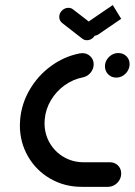

<svg xmlns="http://www.w3.org/2000/svg" viewBox="-20 -724 522 744"><path d="M57 -238.5Q57 -250 58.1 -261.5Q63.7 -323.3 95.6 -377.4Q127.4 -431.5 178 -468.3Q228.5 -505.2 288.5 -517Q294.1 -518.1 299.3 -518.1Q317.4 -518.1 330.2 -505.7Q343 -493.3 343 -475.2Q343 -456.7 331.1 -442.4Q319.3 -428.1 301.9 -424.4Q263.3 -417 230.7 -393.7Q198.1 -370.4 177.4 -335.7Q156.7 -301.1 153.3 -261.5Q152.6 -251.1 152.6 -246.7Q152.6 -204.8 172.6 -170.2Q192.6 -135.6 227.4 -115.4Q262.2 -95.2 304.8 -95.2H406.3Q424.8 -95.2 437.2 -82.8Q449.6 -70.4 449.6 -51.9Q449.6 -37.8 442.6 -25.9Q435.6 -14.1 423.7 -7Q411.9 0 398.1 0H296.7Q229.6 0 174.8 -31.7Q120 -63.3 88.5 -118Q57 -172.6 57 -238.5ZM386.7 -467Q386.7 -480.7 393.9 -492.6Q401.1 -504.4 413 -511.5Q424.8 -518.5 438.5 -518.5Q457 -518.5 469.6 -506.3Q482.2 -494.1 482.2 -475.9Q482.2 -461.9 475 -449.6Q467.8 -437.4 455.9 -430.4Q444.1 -423.3 430.4 -423.3Q411.9 -423.3 399.3 -435.9Q386.7 -448.5 386.7 -467ZM209.6 -658.9Q209.6 -673 220.4 -683.3Q231.1 -693.7 245.2 -693.7Q255.9 -693.7 263.3 -687.4L341.5 -627Q346.7 -623.3 349.4 -617.2Q352.2 -611.1 352.2 -604.1Q352.2 -589.6 341.7 -578.9Q331.1 -568.1 317 -568.1Q306.7 -568.1 298.5 -574.4L221.1 -634.8Q215.6 -638.9 212.6 -645Q209.6 -651.1 209.6 -658.9ZM449.6 -651.1 361.9 -591.1Q353.3 -585.2 342.2 -585.2Q329.6 -585.2 321.1 -593.7Q312.6 -602.2 312.6 -615.2Q312.6 -624.1 316.9 -631.7Q321.1 -639.3 328.5 -644.1L417 -704.4Z"/></svg>

Font: 26F Galaxy Sans Extra Bold
Style: Italic
Weight: 800
Italic angle: -5°
Designer: C₂₉H₂₅N₃O₅
Version: Version 1.200